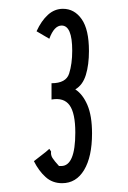

<svg xmlns="http://www.w3.org/2000/svg" viewBox="-20 -655 290 436"><path d="M121 -239Q99 -239 83.5 -253Q68 -267 57 -289L84 -310L92 -317L96 -311Q95 -303 99 -296.5Q103 -290 114 -278H119Q151 -278 151 -354Q151 -398 138 -416Q125 -434 97 -429V-466Q130 -466 137 -488Q144 -510 144 -540Q144 -597 120 -597Q103 -597 92 -567L63 -584Q74 -608 89 -621.5Q104 -635 123 -635Q149 -635 165.5 -611.5Q182 -588 182 -539Q182 -508 175 -485Q168 -462 151 -452Q168 -441 178.5 -416.5Q189 -392 189 -352Q189 -299 171 -269Q153 -239 121 -239Z"/></svg>

Font: Inconsolata UltraCondensed
Style: Regular
Weight: 400
Width: 1
Monospace: yes
Designer: Raph Levien, Cyreal, Brenton Simpson
Foundry: Raph Levien, Cyreal, Google
Version: Version 3.000; ttfautohint (v1.8.2.53-6de2)